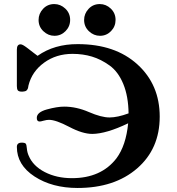

<svg xmlns="http://www.w3.org/2000/svg" viewBox="-20 -914 870 945"><path d="M63 -190.9Q63 -211.9 86.9 -211.9Q103 -211.9 106.9 -206.5Q110.8 -201.2 112.3 -182.6Q113.8 -164.1 121.1 -147.9Q142.1 -97.2 200.4 -67.1Q258.8 -37.1 334 -37.1Q478 -37.1 553.2 -134.8Q600.1 -197.8 610.8 -307.1Q502.9 -255.4 434.1 -254.9Q386.2 -254.9 320.6 -289.6Q254.9 -324.2 221.2 -324.2Q210 -324.2 195.1 -320.1Q180.2 -315.9 175.8 -315.9Q160.6 -315.9 161.1 -334Q161.1 -361.8 211.2 -375.5Q261.2 -389.2 295.9 -389.2Q356 -389.2 417.5 -362.5Q479 -335.9 519 -335.9Q558.1 -335.9 612.8 -356Q611.8 -439.9 586.9 -500.5Q562 -561 519.5 -591.6Q477.1 -622.1 432.6 -635.5Q388.2 -648.9 336.9 -648.9Q256.8 -648.9 197 -605.5Q137.2 -562 120.1 -493.2Q120.1 -491.2 119.1 -487.5Q118.2 -483.9 118.2 -482.4Q118.2 -481 116.7 -477.5Q115.2 -474.1 114 -472.7Q112.8 -471.2 110.8 -469Q108.9 -466.8 106 -465.8Q103 -464.8 98.6 -463.9Q94.2 -462.9 88.9 -462.9Q72.8 -462.9 67.9 -469Q63 -475.1 63 -490.2V-669.9Q63 -695.8 81.1 -695.8Q83 -695.8 85 -695.3Q86.9 -694.8 89.4 -693.8Q91.8 -692.9 94.5 -691.4Q97.2 -689.9 101.6 -687Q106 -684.1 109.4 -681.6Q112.8 -679.2 119.4 -674.1Q126 -668.9 131.6 -664.6Q137.2 -660.2 147.2 -652.6Q157.2 -645 165 -639.2Q247.1 -697.3 362.8 -696.8Q546.9 -696.8 656.5 -596.9Q766.1 -497.1 766.1 -339.8Q766.1 -181.6 655 -85.2Q543.9 11.2 361.8 11.2Q236.8 11.2 149.9 -45.4Q63 -102.1 63 -190.9ZM169.9 -815.9Q169.9 -846.7 191.9 -870.4Q213.9 -894 247.1 -894Q277.8 -894 301.5 -871.6Q325.2 -849.1 325.2 -815.9Q325.2 -783.7 302.5 -760.7Q279.8 -737.8 248 -737.8Q217.3 -737.8 193.6 -760.3Q169.9 -782.7 169.9 -815.9ZM394 -815.9Q394 -846.7 416 -870.4Q438 -894 471.2 -894Q502 -894 525.4 -871.6Q548.8 -849.1 548.8 -815.9Q548.8 -783.7 526.4 -760.7Q503.9 -737.8 472.2 -737.8Q441.4 -737.8 417.7 -760.3Q394 -782.7 394 -815.9Z"/></svg>

Font: CMU Serif
Style: Bold
Weight: 700
Version: Version 0.7.0